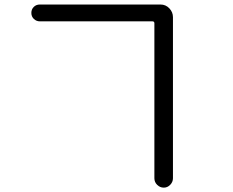

<svg xmlns="http://www.w3.org/2000/svg" viewBox="-20 -777 1040 858"><path d="M158.2 -681.6Q142.6 -681.6 131.3 -692.4Q120.1 -703.1 120.1 -719.2Q120.1 -735.4 130.9 -746.1Q141.6 -756.8 158.2 -756.8H697.3Q720.7 -756.8 736.8 -739.7Q752.9 -722.7 752.9 -700.2V19.5Q752.9 36.1 740.7 48.8Q728.5 61.5 711.9 61.5Q695.3 61.5 682.6 49.3Q669.9 37.1 669.9 19.5V-672.9Q669.9 -681.6 661.1 -681.6Z"/></svg>

Font: Rounded Mgen+ 2m regular
Style: Regular
Weight: 400
Designer: [Source Han Sans]
Ryoko NISHIZUKA  (kana & ideographs); Paul D. Hunt (Latin, Greek & Cyrillic); Wenlong ZHANG  (bopomofo
Version: Version 1.059.20150602